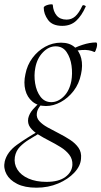

<svg xmlns="http://www.w3.org/2000/svg" viewBox="-63 -590 471 891"><path d="M106 281Q52 281 17 263.5Q-18 246 -33 218Q-48 190 -41 159Q-30 115 15 82.5Q60 50 117 18L124 26Q99 41 73.5 56.5Q48 72 29.5 91Q11 110 6 138Q1 170 17.5 196.5Q34 223 69 238.5Q104 254 153 254Q209 254 240 231.5Q271 209 273 175Q274 148 258.5 128Q243 108 218 92.5Q193 77 165.5 63Q138 49 114 34Q90 19 77 1Q64 -17 68 -41Q73 -63 89.5 -82Q106 -101 131 -123L142 -115Q130 -108 120 -94Q110 -80 108 -65Q105 -44 119.5 -28Q134 -12 158.5 1.5Q183 15 210.5 29Q238 43 262.5 59Q287 75 301.5 96Q316 117 313 146Q311 180 282 211Q253 242 207 261.5Q161 281 106 281ZM150 -98Q112 -98 87.5 -118.5Q63 -139 54.5 -172.5Q46 -206 55 -246Q63 -288 87.5 -321Q112 -354 146.5 -373Q181 -392 220 -392Q259 -392 282.5 -372Q306 -352 314 -319Q322 -286 313 -246Q304 -201 278.5 -168Q253 -135 219 -116.5Q185 -98 150 -98ZM175 -116Q206 -116 232.5 -142Q259 -168 268 -214Q274 -248 269 -285Q264 -322 246 -348.5Q228 -375 195 -375Q163 -375 136 -347Q109 -319 101 -276Q94 -241 100 -203.5Q106 -166 125 -141Q144 -116 175 -116ZM257 -346 256 -353Q286 -371 320 -382Q354 -393 382 -393Q387 -393 387.5 -385.5Q388 -378 385.5 -369Q383 -360 380 -353.5Q377 -347 374 -349Q351 -360 318.5 -358Q286 -356 257 -346ZM226 -470Q180 -470 160 -497.5Q140 -525 140 -554Q140 -559 146.5 -562.5Q153 -566 161 -568Q169 -570 175.5 -570Q182 -570 182 -567Q184 -537 200 -518Q216 -499 246 -499Q269 -499 286 -514Q303 -529 319 -563Q322 -568 329 -565Q336 -562 335 -560Q316 -517 290.5 -493.5Q265 -470 226 -470Z"/></svg>

Font: Cormorant Light Light
Style: Italic
Weight: 300
Italic angle: -10°
Version: Version 4.000